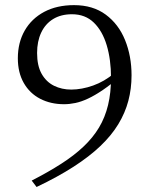

<svg xmlns="http://www.w3.org/2000/svg" viewBox="-20 -705 596 748"><path d="M122.5 23.5 103.5 -1.5Q168 -34.5 218.2 -66.8Q268.5 -99 305.2 -133.8Q342 -168.5 365.8 -208.2Q389.5 -248 401 -295.8Q412.5 -343.5 412.5 -402Q412.5 -472.5 395.8 -528.5Q379 -584.5 345.5 -617Q312 -649.5 260.5 -649.5Q217.5 -649.5 187 -630.8Q156.5 -612 140.5 -578Q124.5 -544 124.5 -498.5Q124.5 -449 142.2 -417.5Q160 -386 190.2 -371Q220.5 -356 257.5 -356Q277.5 -356 299.2 -360Q321 -364 342.8 -371.8Q364.5 -379.5 385.2 -391.5Q406 -403.5 424.5 -419.5L451.5 -410Q412.5 -376 380.8 -354.5Q349 -333 322.8 -320.8Q296.5 -308.5 273.8 -303.8Q251 -299 229.5 -299Q177.5 -299 136.5 -320.2Q95.5 -341.5 72.5 -382Q49.5 -422.5 49.5 -478Q49.5 -539 76.2 -585.8Q103 -632.5 152.2 -658.8Q201.5 -685 268.5 -685Q342 -685 392 -648Q442 -611 467.2 -548.8Q492.5 -486.5 492.5 -411.5Q492.5 -359.5 480 -312.2Q467.5 -265 440.8 -221Q414 -177 371 -136Q328 -95 266.2 -55.2Q204.5 -15.5 122.5 23.5Z"/></svg>

Font: Newsreader 24pt
Style: Regular
Weight: 400
Designer: Hugues Gentile
Foundry: Production Type
Version: Version 1.003